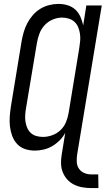

<svg xmlns="http://www.w3.org/2000/svg" viewBox="-20 -763 541 983"><path d="M449 200Q425 200 402 196Q379 192 359 182Q339 172 324.5 156Q310 140 301.5 119Q293 98 292.5 74.5Q292 51 296 28L314 -83Q303 -62 285.5 -44.5Q268 -27 247.5 -15Q227 -3 204 2.5Q181 8 158 8Q132 8 108 0Q84 -8 67.5 -26Q51 -44 42.5 -67Q34 -90 31 -115.5Q28 -141 30 -167Q32 -193 36 -219L91 -554Q95 -577 102 -600.5Q109 -624 120.5 -645.5Q132 -667 148.5 -686Q165 -705 186.5 -718Q208 -731 232 -737Q256 -743 279 -743Q304 -743 326.5 -736Q349 -729 365.5 -714Q382 -699 391.5 -677.5Q401 -656 406 -633L422 -735H501L375 28Q372 47 373 66.5Q374 86 384.5 101Q395 116 412 123Q429 130 448 130H483L484 200ZM200 -62Q223 -62 247 -70.5Q271 -79 289.5 -96.5Q308 -114 317.5 -137Q327 -160 331 -183L386 -518Q389 -536 390.5 -554Q392 -572 389.5 -589.5Q387 -607 380.5 -623Q374 -639 362 -650.5Q350 -662 333 -667.5Q316 -673 298 -673Q274 -673 250 -663Q226 -653 208.5 -634Q191 -615 182 -591Q173 -567 169 -543L113 -208Q110 -191 109 -173.5Q108 -156 110.5 -139.5Q113 -123 119.5 -108Q126 -93 138 -82Q150 -71 166.5 -66.5Q183 -62 200 -62Z"/></svg>

Font: Iosevka Curly
Style: Italic
Weight: 400
Italic angle: -9°
Monospace: yes
Designer: Belleve Invis
Foundry: Belleve Invis
Version: Version 22.1.2; ttfautohint (v1.8.4)